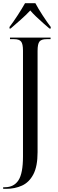

<svg xmlns="http://www.w3.org/2000/svg" viewBox="-27 -951 364 1211"><path d="M-7 240V230H3Q61 230 89.5 186Q118 142 118 36V-632Q118 -674 106 -689Q94 -704 62 -704H36V-714H292V-704H267Q234 -704 222 -689Q210 -674 210 -630V9Q210 98 183.5 148.5Q157 199 112 219.5Q67 240 12 240ZM33 -781Q56 -811 84 -854Q112 -897 131 -931H196Q214 -897 242 -854Q270 -811 293 -781V-771H285Q272 -782 248 -803Q224 -824 200.5 -846.5Q177 -869 164 -885Q138 -857 103.5 -826.5Q69 -796 40 -771H33Z"/></svg>

Font: Noto Serif Display Condensed
Style: Regular
Weight: 400
Width: 3
Designer: Monotype Design Team
Foundry: Monotype Imaging Inc.
Version: Version 2.009